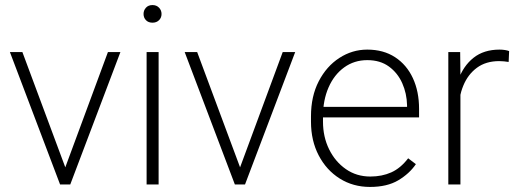

<svg xmlns="http://www.w3.org/2000/svg" viewBox="-20 -736 2066 766"><path d="M410.6 -528.3H460.4L260.3 0H223.1L232.9 -47.9ZM248.5 -46.9 257.3 0H219.7L19.5 -528.3H69.3Z M588.4 -715.8Q604.5 -715.8 614.5 -705.3Q624.5 -694.8 624.5 -680.2Q624.5 -665.5 614.5 -655.5Q604.5 -645.5 588.4 -645.5Q571.8 -645.5 562.3 -655.5Q552.7 -665.5 552.7 -680.2Q552.7 -694.8 562.3 -705.3Q571.8 -715.8 588.4 -715.8ZM612.8 0H564.9V-528.3H612.8Z M1107.9 -528.3H1157.7L957.5 0H920.4L930.2 -47.9ZM945.8 -46.9 954.6 0H917L716.8 -528.3H766.6Z M1456.1 9.8Q1388.7 9.8 1335.4 -23.7Q1282.2 -57.1 1251.5 -116Q1220.7 -174.8 1220.7 -250.5V-272Q1220.7 -352.1 1251.7 -411.9Q1282.7 -471.7 1334 -504.9Q1385.3 -538.1 1445.3 -538.1Q1509.8 -538.1 1556.2 -507.8Q1602.5 -477.5 1627.2 -424.3Q1651.9 -371.1 1651.9 -301.8V-267.6H1250V-309.6H1604V-315.9Q1603 -363.3 1584.7 -404.3Q1566.4 -445.3 1531.5 -470.7Q1496.6 -496.1 1445.3 -496.1Q1393.1 -496.1 1353 -467Q1313 -438 1290.8 -387.2Q1268.6 -336.4 1268.6 -272V-250.5Q1268.6 -189.9 1293 -140.4Q1317.4 -90.8 1359.9 -61.3Q1402.3 -31.7 1457.5 -31.7Q1503.9 -31.7 1541 -48.3Q1578.1 -64.9 1608.4 -104.5L1639.2 -81.1Q1613.3 -43 1568.8 -16.6Q1524.4 9.8 1456.1 9.8Z M1816.9 0H1768.6V-528.3H1815.9L1816.9 -439.5ZM2009.3 -488.8Q2000 -490.2 1991 -491.2Q1981.9 -492.2 1971.7 -492.2Q1918.5 -492.2 1882.6 -465.6Q1846.7 -439 1828.4 -394.3Q1810.1 -349.6 1808.6 -294.9L1788.1 -289.1Q1788.1 -359.9 1808.1 -416.3Q1828.1 -472.7 1869.1 -505.4Q1910.2 -538.1 1973.1 -538.1Q1984.4 -538.1 1994.9 -536.4Q2005.4 -534.7 2011.2 -532.2Z"/></svg>

Font: Heebo ExtraLight
Style: Regular
Weight: 250
Designer: Oded Ezer
Foundry: Ezer Type House
Version: Version 3.100